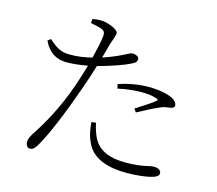

<svg xmlns="http://www.w3.org/2000/svg" viewBox="-111 -915 1223 1083"><g transform="rotate(15 500.0 -373.5)"><path d="M539 -427C583 -437 630 -443 677 -443C707 -443 740 -440 765 -431C774 -428 778 -423 769 -417C756 -404 696 -366 660 -343L674 -324C708 -342 756 -368 784 -380C810 -393 823 -396 842 -398C861 -401 878 -403 878 -419C878 -434 865 -449 844 -459C819 -470 773 -482 707 -482C644 -482 579 -468 533 -452ZM472 -210C478 -180 488 -144 507 -113C540 -60 602 -36 689 -36C793 -36 823 -55 853 -55C873 -55 895 -46 895 -27C895 -8 868 1 841 7C811 13 766 19 709 19C602 19 509 -10 473 -92C454 -132 449 -170 446 -207ZM105 -600 87 -587C120 -518 168 -496 223 -496C262 -496 307 -502 345 -509C332 -465 318 -419 304 -379C253 -236 195 -134 142 -54C130 -32 124 -24 124 -6C124 12 134 28 147 28C164 28 173 21 186 1C230 -69 294 -226 343 -366C361 -415 379 -470 394 -520C467 -539 550 -569 570 -580C600 -593 609 -602 609 -618C609 -632 588 -641 572 -641C564 -641 554 -637 540 -629C508 -612 464 -592 410 -574L433 -657C442 -687 454 -713 454 -728C453 -750 390 -772 360 -774C336 -776 321 -773 301 -770L299 -746C319 -742 342 -737 362 -731C381 -723 387 -714 385 -692C381 -659 371 -612 358 -560C320 -550 274 -542 226 -543C176 -543 146 -563 105 -600Z"/></g></svg>

Font: Noto Serif CJK SC Light
Style: Regular
Weight: 300
Designer: Ryoko NISHIZUKA 西塚涼子 (kana & ideographs); Frank Grießhammer (Latin, Greek & Cyrillic); Wenlong ZHANG 张文龙 (bopomofo); San
Foundry: Adobe
Version: Version 2.001;hotconv 1.1.0;makeotfexe 2.6.0